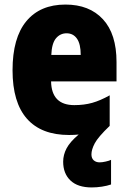

<svg xmlns="http://www.w3.org/2000/svg" viewBox="-20 -675 563 842"><path d="M381 2Q381 19 391 28Q401 37 417 37Q428 37 443.5 33.5Q459 30 467 26V134Q450 140 427 143.5Q404 147 382 147Q321 147 289 116.5Q257 86 257 34Q257 4 272 -24.5Q287 -53 325 -85Q305 -83 283 -83Q161 -83 98 -154.5Q35 -226 35 -367Q35 -509 95.5 -582Q156 -655 267 -655Q372 -655 431.5 -590.5Q491 -526 491 -403V-318H204Q206 -214 306 -214Q349 -214 384.5 -224Q420 -234 461 -257V-123Q410 -74 395.5 -46.5Q381 -19 381 2ZM272 -529Q244 -529 225.5 -507Q207 -485 205 -434H334Q334 -482 317.5 -505.5Q301 -529 272 -529Z"/></svg>

Font: Noto Sans Kannada UI Condensed Black
Style: Regular
Weight: 900
Width: 3
Designer: Jelle Bosma - Monotype Design Team
Foundry: Monotype Imaging Inc.
Version: Version 2.005; ttfautohint (v1.8.4.7-5d5b)